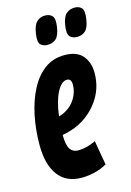

<svg xmlns="http://www.w3.org/2000/svg" viewBox="-117 -810 601 879"><g transform="rotate(-15 184.0 -370.5)"><path d="M279 -21Q252 -5 219.5 2.5Q187 10 159 10Q86 10 48 -40.5Q10 -91 10 -184Q10 -258 24 -324.5Q38 -391 65 -442.5Q92 -494 132 -523.5Q172 -553 226 -553Q284 -553 311.5 -521Q339 -489 339 -439Q339 -363 295 -304Q251 -245 183 -218Q154 -207 124 -202Q125 -150 138.5 -132.5Q152 -115 175 -115Q194 -115 214.5 -120Q235 -125 259 -136ZM209 -441Q183 -442 161 -401Q139 -360 130 -288Q148 -293 160 -300Q192 -317 210.5 -347.5Q229 -378 229 -412Q229 -428 223.5 -434.5Q218 -441 209 -441ZM305 -618Q284 -618 271.5 -630.5Q259 -643 265 -682Q271 -722 287.5 -736.5Q304 -751 327 -751Q349 -751 360.5 -738Q372 -725 366 -686Q360 -646 344 -632Q328 -618 305 -618ZM165 -618Q143 -618 131.5 -630.5Q120 -643 126 -682Q132 -721 148 -736Q164 -751 187 -751Q209 -751 221 -738Q233 -725 227 -686Q221 -646 205 -632Q189 -618 165 -618Z"/></g></svg>

Font: Georama ExtraCondensed
Style: Bold Italic
Weight: 700
Width: 2
Italic angle: -9°
Designer: Jean-Baptiste Levee
Foundry: Production Type
Version: Version 1.000